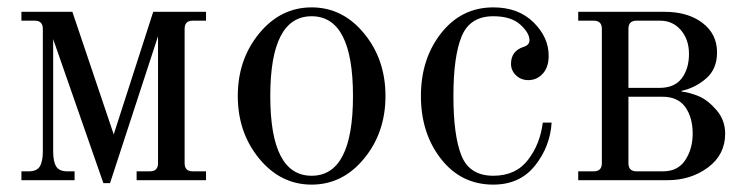

<svg xmlns="http://www.w3.org/2000/svg" viewBox="-20 -488 2028 520"><path d="M38 0V-24H58Q80 -24 88 -37.5Q96 -51 96 -78V-410Q96 -432 74 -432H38V-456H176L288 -124L395 -456H538V-432H502Q480 -432 480 -410V-46Q480 -24 502 -24H538V0H350V-24H386Q408 -24 408 -46V-390L278 8H260L124 -382V-78Q124 -51 132 -37.5Q140 -24 162 -24H182V0Z M824 -12Q936 -12 936 -228Q936 -444 824 -444Q712 -444 712 -228Q712 -12 824 -12ZM824 12Q740 12 682 -58.5Q624 -129 624 -228Q624 -327 682 -397.5Q740 -468 824 -468Q908 -468 966 -397.5Q1024 -327 1024 -228Q1024 -129 966 -58.5Q908 12 824 12Z M1316 12Q1229 12 1174.5 -57.5Q1120 -127 1120 -228Q1120 -329 1175 -398.5Q1230 -468 1316 -468Q1384 -468 1425 -427.5Q1466 -387 1466 -337Q1466 -306 1450 -288.5Q1434 -271 1411 -271Q1391 -271 1377.5 -284Q1364 -297 1364 -315Q1364 -350 1398 -361Q1414 -366 1414 -379Q1414 -399 1389 -421.5Q1364 -444 1316 -444Q1253 -444 1230.5 -390Q1208 -336 1208 -228Q1208 -120 1230 -66Q1252 -12 1316 -12Q1377 -12 1410 -55Q1443 -98 1450 -156H1474Q1470 -91 1429 -39.5Q1388 12 1316 12Z M1682 -250H1766Q1807 -250 1826.5 -276Q1846 -302 1846 -342Q1846 -381 1824 -406.5Q1802 -432 1768 -432H1704Q1682 -432 1682 -410ZM1546 0V-24H1588Q1610 -24 1610 -46V-410Q1610 -432 1588 -432H1546V-456H1780Q1843 -456 1882.5 -426Q1922 -396 1922 -346Q1922 -301 1892.5 -275.5Q1863 -250 1826 -242V-240Q1846 -238 1871 -228Q1896 -218 1920 -190.5Q1944 -163 1944 -126Q1944 -69 1897.5 -34.5Q1851 0 1788 0ZM1682 -46Q1682 -24 1704 -24H1776Q1816 -24 1836 -54.5Q1856 -85 1856 -126Q1856 -170 1836 -198Q1816 -226 1774 -226H1682Z"/></svg>

Font: Old Standard TT
Style: Regular
Weight: 400
Designer: Alexey Kryukov <alexios@thessalonica.org.ru>
Version: Version 2.2